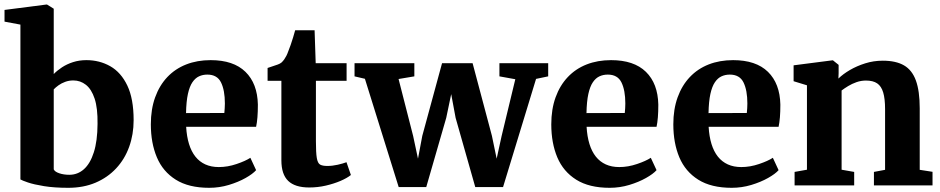

<svg xmlns="http://www.w3.org/2000/svg" viewBox="-20 -840 4260 870"><path d="M0.5 -742V-795L190.5 -819.5H193L223.5 -800.5V-504.5Q239 -520.5 261 -535Q283 -549.5 311 -558.5Q339 -567.5 371.5 -567.5Q431 -567.5 479.8 -539.8Q528.5 -512 557 -452.2Q585.5 -392.5 585.5 -295.5Q585.5 -230.5 565.2 -174.5Q545 -118.5 506.2 -77Q467.5 -35.5 412.8 -12.2Q358 11 289.5 11Q226 11 179.8 3.5Q133.5 -4 106.5 -13.2Q79.5 -22.5 72.5 -27V-728.5ZM312.5 -475.5Q292.5 -475.5 275.5 -469.2Q258.5 -463 245.2 -453.5Q232 -444 223.5 -435V-72.5Q228.5 -61.5 248.8 -54.8Q269 -48 294 -48Q332 -48 360.5 -73.5Q389 -99 405.2 -150Q421.5 -201 422 -278.5Q423 -350 408.8 -393Q394.5 -436 369.2 -455.8Q344 -475.5 312.5 -475.5Z M928 11Q835 11 776.5 -25.8Q718 -62.5 690.8 -127.2Q663.5 -192 663.5 -276.5Q663.5 -345 683 -399Q702.5 -453 738.2 -490.8Q774 -528.5 823.8 -548Q873.5 -567.5 934.5 -567.5Q1038 -567.5 1092.2 -514.5Q1146.5 -461.5 1148.5 -366Q1148.5 -333 1146.5 -308.5Q1144.5 -284 1140.5 -265.5H823.5Q826 -221.5 836.5 -187.5Q847 -153.5 865.5 -130.2Q884 -107 910.5 -95Q937 -83 971.5 -83Q1011.5 -83 1052 -96.8Q1092.5 -110.5 1114.5 -125L1140.5 -69Q1125.5 -52 1092.8 -33.5Q1060 -15 1017 -2Q974 11 928 11ZM823 -327.5 996.5 -328Q997.5 -338.5 998.2 -349.5Q999 -360.5 999 -371Q999 -431 981.5 -466.5Q964 -502 919.5 -502Q899 -502 882 -494.2Q865 -486.5 852 -467.5Q839 -448.5 831.5 -414.5Q824 -380.5 823 -327.5Z M1381 9.5Q1317 9.5 1286 -20.2Q1255 -50 1255 -113.5V-474H1192.5V-532Q1204.5 -536.5 1216.8 -540.2Q1229 -544 1239.2 -547.8Q1249.5 -551.5 1256.5 -557.5Q1263 -564 1268 -571Q1273 -578 1277.5 -586.8Q1282 -595.5 1286 -607Q1291.5 -620 1297 -636.2Q1302.5 -652.5 1308 -670Q1313.5 -687.5 1317.5 -703H1405.5L1410.5 -553.5H1550.5V-474H1411.5V-200Q1411.5 -148 1415.5 -124.2Q1419.5 -100.5 1430.5 -94.2Q1441.5 -88 1463 -88Q1486 -88 1510.2 -93.5Q1534.5 -99 1550 -105L1570 -47Q1552.5 -33 1522.8 -20.2Q1493 -7.5 1456.5 1Q1420 9.5 1381 9.5Z M1586.5 -494V-553.5H1857.5V-494L1786 -482L1852 -224L1874 -121L1893.5 -224.5L1983 -553.5H2121.5L2209 -224.5L2230.5 -121L2253 -224L2315 -481L2243 -494V-553.5H2464V-494L2409 -482.5L2259.5 7.5H2133.5L2044.5 -306L2024.5 -413.5L2002 -306L1911.5 7.5H1786.5L1633.5 -483Z M2742.5 11Q2649.5 11 2591 -25.8Q2532.5 -62.5 2505.2 -127.2Q2478 -192 2478 -276.5Q2478 -345 2497.5 -399Q2517 -453 2552.8 -490.8Q2588.5 -528.5 2638.2 -548Q2688 -567.5 2749 -567.5Q2852.5 -567.5 2906.8 -514.5Q2961 -461.5 2963 -366Q2963 -333 2961 -308.5Q2959 -284 2955 -265.5H2638Q2640.5 -221.5 2651 -187.5Q2661.5 -153.5 2680 -130.2Q2698.5 -107 2725 -95Q2751.5 -83 2786 -83Q2826 -83 2866.5 -96.8Q2907 -110.5 2929 -125L2955 -69Q2940 -52 2907.2 -33.5Q2874.5 -15 2831.5 -2Q2788.5 11 2742.5 11ZM2637.5 -327.5 2811 -328Q2812 -338.5 2812.8 -349.5Q2813.5 -360.5 2813.5 -371Q2813.5 -431 2796 -466.5Q2778.5 -502 2734 -502Q2713.5 -502 2696.5 -494.2Q2679.5 -486.5 2666.5 -467.5Q2653.5 -448.5 2646 -414.5Q2638.5 -380.5 2637.5 -327.5Z M3295.5 11Q3202.5 11 3144 -25.8Q3085.5 -62.5 3058.2 -127.2Q3031 -192 3031 -276.5Q3031 -345 3050.5 -399Q3070 -453 3105.8 -490.8Q3141.5 -528.5 3191.2 -548Q3241 -567.5 3302 -567.5Q3405.5 -567.5 3459.8 -514.5Q3514 -461.5 3516 -366Q3516 -333 3514 -308.5Q3512 -284 3508 -265.5H3191Q3193.5 -221.5 3204 -187.5Q3214.5 -153.5 3233 -130.2Q3251.5 -107 3278 -95Q3304.5 -83 3339 -83Q3379 -83 3419.5 -96.8Q3460 -110.5 3482 -125L3508 -69Q3493 -52 3460.2 -33.5Q3427.5 -15 3384.5 -2Q3341.5 11 3295.5 11ZM3190.5 -327.5 3364 -328Q3365 -338.5 3365.8 -349.5Q3366.5 -360.5 3366.5 -371Q3366.5 -431 3349 -466.5Q3331.5 -502 3287 -502Q3266.5 -502 3249.5 -494.2Q3232.5 -486.5 3219.5 -467.5Q3206.5 -448.5 3199 -414.5Q3191.5 -380.5 3190.5 -327.5Z M3636.5 -71V-453.5L3576 -472V-544L3750.5 -566.5H3754.5L3780 -546V-508.5L3779 -484Q3800 -504.5 3831.2 -522.8Q3862.5 -541 3900.5 -553Q3938.5 -565 3980 -565Q4039.5 -565 4076.2 -543.8Q4113 -522.5 4130.2 -475Q4147.5 -427.5 4147.5 -349V-70.5L4205.5 -61.5V0H3940V-61L3990.5 -70.5V-345.5Q3990.5 -392.5 3982 -421Q3973.5 -449.5 3954.8 -462.2Q3936 -475 3904 -475Q3882 -475 3861.2 -467.8Q3840.5 -460.5 3823.2 -450Q3806 -439.5 3793.5 -430V-71L3850.5 -61V0H3580.5V-61Z"/></svg>

Font: Merriweather 24pt ExtraBold
Style: Regular
Weight: 800
Version: Version 2.100